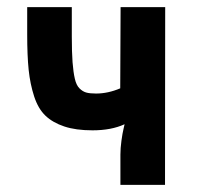

<svg xmlns="http://www.w3.org/2000/svg" viewBox="-20 -518 558 538"><path d="M442.9 -498Q442.9 -392.6 442.6 -249Q442.4 -105.5 442.4 0H317.4V-85Q317.4 -102.5 320.3 -123.8Q323.2 -145 326.2 -157.2L329.1 -169.9Q292 -152.8 239.3 -152.8Q192.4 -152.8 160.2 -163.6Q127.9 -174.3 107.4 -193.8Q86.9 -213.4 75.7 -247.8Q64.5 -282.2 60.3 -322.3Q56.2 -362.3 56.2 -421.4V-498H181.2V-415.5Q181.2 -371.6 183.3 -343.5Q185.5 -315.4 189.7 -297.4Q193.8 -279.3 202.6 -270.5Q211.4 -261.7 221.4 -258.8Q231.4 -255.9 249 -255.9Q282.7 -255.9 316.9 -270.5L317.9 -498Z"/></svg>

Font: Fantasque Sans Mono
Style: Bold
Weight: 700
Monospace: yes
Designer: Jany Belluz
Version: Version 1.8.0 ; ttfautohint (v1.8.2)